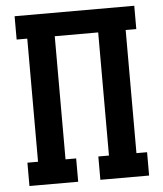

<svg xmlns="http://www.w3.org/2000/svg" viewBox="-53 -781 705 828"><g transform="rotate(-5 300.0 -367.5)"><path d="M41 0V-101H87V-634H41V-735H559V-634H513V-101H559V0H348V-101H394V-634H206V-101H252V0Z"/></g></svg>

Font: Iosevka Slab Extended
Style: Bold
Weight: 700
Width: 7
Monospace: yes
Designer: Belleve Invis
Foundry: Belleve Invis
Version: Version 11.1.0; ttfautohint (v1.8.3)